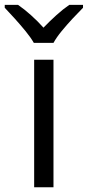

<svg xmlns="http://www.w3.org/2000/svg" viewBox="-58 -786 369 806"><path d="M166.5 0H85.4V-535.2H166.5ZM84 -606Q71.3 -628.4 49.3 -655.3Q27.3 -682.1 3.7 -708.3Q-20 -734.4 -38.1 -753.4V-765.6H17.6Q43.9 -747.6 72 -722.4Q100.1 -697.3 124.5 -669.9Q150.9 -697.3 178.7 -722.4Q206.5 -747.6 232.9 -765.6H290.5V-753.4Q271.5 -734.4 247.1 -708.3Q222.7 -682.1 200.7 -655.3Q178.7 -628.4 166.5 -606Z"/></svg>

Font: Open Sans
Style: Regular
Weight: 400
Designer: Monotype Design Team
Foundry: Monotype Imaging Inc.
Version: Version 3.000; ttfautohint (v1.8.4)